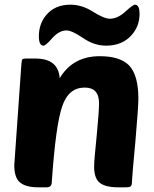

<svg xmlns="http://www.w3.org/2000/svg" viewBox="-20 -800 659 820"><path d="M393 -221Q403 -325 403 -359Q403 -426 342 -426Q273 -426 246 -347Q218 -268 201 -20Q200 0 179 0H143Q85 0 61 -25Q41 -46 41 -95Q41 -101 71 -521Q72 -543 76 -547Q79 -550 92 -550H131Q229 -550 235 -466Q291 -560 406 -560Q492 -560 531 -521Q571 -479 571 -379Q571 -343 558 -193Q544 -44 544 -31Q544 -10 539 -5Q535 0 517 0H485Q425 0 402 -23Q382 -43 382 -88Q382 -116 393 -221ZM515 -750Q548 -780 556 -780Q576 -780 576 -741Q576 -688 542 -650Q502 -605 433 -605Q382 -605 334 -638Q287 -670 264 -670Q233 -670 204 -638Q175 -605 166 -605Q146 -605 146 -645Q146 -697 176 -734Q213 -780 281 -780Q330 -780 377 -750Q425 -720 449 -720Q482 -720 515 -750Z"/></svg>

Font: PoetsenOne
Style: Regular
Weight: 400
Designer: Rodrigo Fuenzalida, Pablo Impallari
Foundry: Pablo Impallari, Rodrigo Fuenzalida
Version: Version 1.000